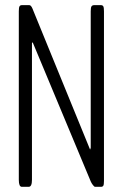

<svg xmlns="http://www.w3.org/2000/svg" viewBox="-20 -722 474 742"><path d="M64.5 0Q52.7 0 52.7 -26.9V-678.2Q52.7 -692.9 55.4 -697.5Q58.1 -702.1 64.5 -702.1H93.3Q99.6 -702.1 105 -689.9L328.1 -144L330.6 -150.4V-678.2Q330.6 -692.9 333.7 -697.5Q336.9 -702.1 343.8 -702.1H370.1Q376.5 -702.1 379.2 -697.5Q381.8 -692.9 381.8 -678.2V-22.9Q381.8 -8.3 379.2 -4.2Q376.5 0 370.1 0H347.7Q344.2 0 338.9 -7.1Q333.5 -14.2 330.6 -21L106 -559.1L103.5 -554.7V-26.9Q103.5 0 90.8 0Z"/></svg>

Font: BenchNine Light
Style: Regular
Weight: 300
Version: Version 1 ; ttfautohint (v0.92.18-e454-dirty) -l 8 -r 50 -G 